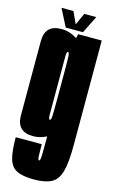

<svg xmlns="http://www.w3.org/2000/svg" viewBox="-141 -768 618 1050"><g transform="rotate(15 168.0 -243.0)"><path d="M166.5 230Q102 230 68.5 213Q35 196 23 153.2Q11 110.5 11 32.5H158.5Q158.5 84 159.8 103Q161 122 167 122Q171.5 122 173.2 112.5Q175 103 175.5 76Q176 49 176 -3.5V-16.5Q139.5 2.5 100.5 2.5Q7.5 2.5 7.5 -90.5V-511Q7.5 -604 100.5 -604Q147 -604 189.5 -576.5L195 -600H328.5V-4.5Q328.5 93 314 143.2Q299.5 193.5 264 211.8Q228.5 230 166.5 230ZM176 -387.5Q176 -445 174.8 -468.5Q173.5 -492 166.5 -492Q158.5 -492 158.5 -465.5V-134.5Q158.5 -108 166.5 -108Q173.5 -108 174.8 -131.5Q176 -155 176 -214.5ZM120 -617.5 69.5 -716H137L168 -649L198.5 -716H266.5L217.5 -617.5Z"/></g></svg>

Font: Anybody UltraCondensed ExtraBold
Style: Regular
Weight: 800
Width: 1
Designer: Tyler Finck
Foundry: Etcetera Type Company
Version: Version 1.010; ttfautohint (v1.8.3) -l 8 -r 50 -G 200 -x 14 